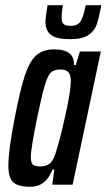

<svg xmlns="http://www.w3.org/2000/svg" viewBox="-20 -707 408 735"><path d="M12 -73Q12 -131 36 -254Q57 -363 75 -417.5Q93 -472 118.5 -495Q144 -518 187 -518Q266 -518 263 -458H270L286 -510H366L258 0H180L188 -58H181Q156 8 96 8Q50 8 31 -9Q12 -26 12 -73ZM193 -121Q208 -166 229.5 -262Q251 -358 251 -397Q251 -421 241.5 -431Q232 -441 211 -441Q188 -441 175.5 -430Q163 -419 151.5 -380.5Q140 -342 122 -255Q111 -201 104.5 -162Q98 -123 98 -106Q98 -84 106 -77Q114 -70 134 -70Q157 -70 170.5 -81Q184 -92 193 -121ZM154 -624Q154 -639 162 -687H221Q216 -662 216 -637Q216 -622 223.5 -615Q231 -608 250 -608Q278 -608 289 -626Q300 -644 308 -687H368Q358 -635 349.5 -611.5Q341 -588 318 -572.5Q295 -557 249 -557Q196 -557 175 -573.5Q154 -590 154 -624Z"/></svg>

Font: Saira Ultra Condensed SemiBold
Style: Italic
Weight: 600
Width: 1
Italic angle: -12°
Designer: Hector Gatti with collaboration of the Omnibus-Type team
Foundry: Omnibus-Type
Version: Version 1.001; ttfautohint (v1.8)